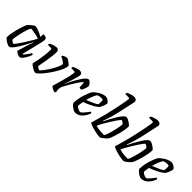

<svg xmlns="http://www.w3.org/2000/svg" viewBox="159 -1846 2891 2891"><g transform="rotate(45 1604.5 -400.0)"><path d="M152 0Q136 0 116 -9Q96 -18 76 -31Q56 -44 43 -56.5Q30 -69 28 -75Q28 -112 35.5 -156.5Q43 -201 54.5 -245.5Q66 -290 78 -327.5Q90 -365 99.5 -390Q109 -415 112 -419Q117 -425 131 -438.5Q145 -452 161.5 -466Q178 -480 193.5 -490Q209 -500 217 -500Q236 -500 263 -491.5Q290 -483 321.5 -469Q353 -455 383 -438L387 -500Q426 -500 444 -488Q462 -476 462 -451Q462 -436 451 -384.5Q440 -333 420 -253Q400 -173 374 -70L385 -63Q396 -73 410.5 -92.5Q425 -112 440.5 -134.5Q456 -157 467 -176Q475 -176 482.5 -172Q490 -168 491 -163Q486 -142 472.5 -114.5Q459 -87 442 -60.5Q425 -34 407 -17Q389 0 373 0Q359 0 339.5 -8Q320 -16 304.5 -26.5Q289 -37 286 -44L340 -222Q346 -241 351.5 -257Q357 -273 361.5 -284.5Q366 -296 369 -301L364 -304Q346 -270 324.5 -229Q303 -188 279.5 -147.5Q256 -107 232.5 -73.5Q209 -40 188.5 -20Q168 0 152 0ZM168 -76Q172 -76 186.5 -94Q201 -112 221.5 -141.5Q242 -171 265 -206.5Q288 -242 309.5 -277.5Q331 -313 349 -343.5Q367 -374 375 -392Q328 -408 281.5 -416.5Q235 -425 197 -427Q186 -415 174 -383.5Q162 -352 151.5 -311.5Q141 -271 132 -230Q123 -189 118 -158Q113 -127 113 -115Q122 -101 141 -88.5Q160 -76 168 -76Z M707 0Q696 0 679 -7Q662 -14 643 -25Q624 -36 607.5 -49Q591 -62 582 -75Q590 -106 597.5 -141Q605 -176 611 -212Q617 -248 621 -283Q625 -318 627.5 -350Q630 -382 630 -409Q630 -425 623 -429Q616 -433 603 -433H547Q547 -441 549.5 -450.5Q552 -460 555 -465Q571 -473 592 -481Q613 -489 633 -494.5Q653 -500 666 -500Q692 -500 705.5 -487Q719 -474 719 -449Q719 -417 713.5 -369Q708 -321 700 -270Q692 -219 683.5 -175Q675 -131 671 -104Q678 -97 688 -88.5Q698 -80 708.5 -75Q719 -70 725 -70Q735 -76 752.5 -96.5Q770 -117 791.5 -146.5Q813 -176 834 -210Q855 -244 872.5 -277.5Q890 -311 900.5 -339.5Q911 -368 911 -386Q911 -392 899.5 -401.5Q888 -411 871 -422Q854 -433 838.5 -441Q823 -449 814 -451Q814 -456 816 -464Q818 -472 820 -475Q828 -480 841.5 -485.5Q855 -491 868.5 -495.5Q882 -500 888 -500Q897 -500 913.5 -491Q930 -482 948 -469Q966 -456 978.5 -443.5Q991 -431 991 -425Q991 -397 974 -354.5Q957 -312 929.5 -264Q902 -216 869.5 -169.5Q837 -123 805 -84.5Q773 -46 746.5 -23Q720 0 707 0Z M1120 0Q1111 0 1097 -5Q1083 -10 1069 -17.5Q1055 -25 1045 -33Q1035 -41 1033 -46Q1038 -61 1047 -94Q1056 -127 1069 -172Q1082 -217 1095 -267Q1104 -298 1110.5 -329.5Q1117 -361 1121 -384Q1125 -407 1125 -414Q1125 -425 1117.5 -429Q1110 -433 1097 -433H1043Q1043 -441 1045 -450Q1047 -459 1049 -465Q1065 -473 1086 -481Q1107 -489 1127.5 -494.5Q1148 -500 1161 -500Q1187 -500 1201 -487Q1215 -474 1215 -451Q1215 -442 1208.5 -418Q1202 -394 1193 -362Q1184 -330 1173.5 -297Q1163 -264 1153 -237.5Q1143 -211 1137 -199L1140 -196Q1157 -230 1177.5 -271Q1198 -312 1221.5 -352.5Q1245 -393 1268 -426.5Q1291 -460 1313 -480Q1335 -500 1353 -500Q1364 -500 1375.5 -491Q1387 -482 1397.5 -470Q1408 -458 1415 -446Q1422 -434 1422 -428Q1419 -394 1406 -363Q1393 -332 1378 -309Q1364 -309 1352.5 -312Q1341 -315 1336 -319Q1336 -329 1335.5 -348Q1335 -367 1333.5 -387Q1332 -407 1329 -418Q1321 -416 1303.5 -395Q1286 -374 1264 -340.5Q1242 -307 1219 -268Q1196 -229 1175 -192Q1154 -155 1140 -127Q1136 -113 1133.5 -98Q1131 -83 1131 -67Q1131 -53 1133 -39.5Q1135 -26 1138 -15Q1137 -12 1132.5 -7.5Q1128 -3 1120 0Z M1556 0Q1546 0 1529.5 -7Q1513 -14 1495 -26Q1477 -38 1461.5 -53Q1446 -68 1437 -84Q1437 -129 1445.5 -177Q1454 -225 1467.5 -268.5Q1481 -312 1495.5 -346Q1510 -380 1521 -397Q1530 -408 1550 -425Q1570 -442 1597 -459.5Q1624 -477 1655 -488.5Q1686 -500 1719 -500Q1734 -500 1754 -489Q1774 -478 1789 -464Q1804 -450 1805 -441Q1802 -419 1794.5 -396Q1787 -373 1777 -353Q1767 -333 1758 -320Q1740 -302 1703.5 -279.5Q1667 -257 1621.5 -236Q1576 -215 1530 -199Q1524 -167 1521 -144Q1518 -121 1517 -105Q1524 -94 1539 -84Q1554 -74 1571.5 -67Q1589 -60 1601 -60Q1610 -60 1620 -67Q1630 -74 1643.5 -88Q1657 -102 1674 -124Q1691 -146 1715 -177Q1723 -177 1729.5 -172.5Q1736 -168 1738 -163Q1729 -138 1713.5 -109.5Q1698 -81 1675.5 -56Q1653 -31 1623.5 -15.5Q1594 0 1556 0ZM1541 -253Q1575 -266 1608 -280Q1641 -294 1670 -308.5Q1699 -323 1717 -337Q1719 -348 1719.5 -360Q1720 -372 1720 -382Q1721 -396 1720.5 -409Q1720 -422 1716 -433Q1707 -435 1697.5 -436Q1688 -437 1678 -437Q1660 -437 1642.5 -433Q1625 -429 1609 -422Q1587 -390 1570 -344.5Q1553 -299 1541 -253Z M2080 0Q2059 0 2029 -5Q1999 -10 1966.5 -17.5Q1934 -25 1905.5 -34Q1877 -43 1858 -52Q1839 -61 1836 -68Q1841 -82 1851 -118Q1861 -154 1874 -200Q1887 -246 1898 -289Q1911 -340 1923.5 -395Q1936 -450 1947 -502.5Q1958 -555 1966.5 -600Q1975 -645 1980 -676Q1985 -707 1985 -717Q1985 -727 1979 -730Q1973 -733 1962 -733H1893Q1893 -743 1896 -751.5Q1899 -760 1901 -765Q1916 -773 1938 -781Q1960 -789 1982 -794.5Q2004 -800 2019 -800Q2046 -800 2063 -786.5Q2080 -773 2080 -750Q2080 -746 2076.5 -731Q2073 -716 2067 -688L2014 -446Q2004 -401 1991 -357Q1978 -313 1965.5 -275.5Q1953 -238 1943 -213L1950 -208Q1971 -252 1998 -302Q2025 -352 2053.5 -397.5Q2082 -443 2108.5 -471.5Q2135 -500 2157 -500Q2172 -500 2191.5 -491Q2211 -482 2230 -469Q2249 -456 2262.5 -443.5Q2276 -431 2277 -425Q2277 -388 2269.5 -344Q2262 -300 2250.5 -256Q2239 -212 2227 -175Q2215 -138 2205 -114.5Q2195 -91 2192 -87Q2187 -79 2172 -65Q2157 -51 2139.5 -36Q2122 -21 2105.5 -10.5Q2089 0 2080 0ZM2105 -69Q2115 -80 2127 -111.5Q2139 -143 2150 -183Q2161 -223 2170 -264Q2179 -305 2184 -336Q2189 -367 2189 -379Q2185 -388 2173.5 -397.5Q2162 -407 2151 -412.5Q2140 -418 2134 -418Q2130 -418 2113.5 -397.5Q2097 -377 2074.5 -343.5Q2052 -310 2028 -271Q2004 -232 1982 -195Q1960 -158 1945.5 -130Q1931 -102 1929 -90Q1977 -76 2024 -72.5Q2071 -69 2105 -69Z M2586 0Q2565 0 2535 -5Q2505 -10 2472.5 -17.5Q2440 -25 2411.5 -34Q2383 -43 2364 -52Q2345 -61 2342 -68Q2347 -82 2357 -118Q2367 -154 2380 -200Q2393 -246 2404 -289Q2417 -340 2429.5 -395Q2442 -450 2453 -502.5Q2464 -555 2472.5 -600Q2481 -645 2486 -676Q2491 -707 2491 -717Q2491 -727 2485 -730Q2479 -733 2468 -733H2399Q2399 -743 2402 -751.5Q2405 -760 2407 -765Q2422 -773 2444 -781Q2466 -789 2488 -794.5Q2510 -800 2525 -800Q2552 -800 2569 -786.5Q2586 -773 2586 -750Q2586 -746 2582.5 -731Q2579 -716 2573 -688L2520 -446Q2510 -401 2497 -357Q2484 -313 2471.5 -275.5Q2459 -238 2449 -213L2456 -208Q2477 -252 2504 -302Q2531 -352 2559.5 -397.5Q2588 -443 2614.5 -471.5Q2641 -500 2663 -500Q2678 -500 2697.5 -491Q2717 -482 2736 -469Q2755 -456 2768.5 -443.5Q2782 -431 2783 -425Q2783 -388 2775.5 -344Q2768 -300 2756.5 -256Q2745 -212 2733 -175Q2721 -138 2711 -114.5Q2701 -91 2698 -87Q2693 -79 2678 -65Q2663 -51 2645.5 -36Q2628 -21 2611.5 -10.5Q2595 0 2586 0ZM2611 -69Q2621 -80 2633 -111.5Q2645 -143 2656 -183Q2667 -223 2676 -264Q2685 -305 2690 -336Q2695 -367 2695 -379Q2691 -388 2679.5 -397.5Q2668 -407 2657 -412.5Q2646 -418 2640 -418Q2636 -418 2619.5 -397.5Q2603 -377 2580.5 -343.5Q2558 -310 2534 -271Q2510 -232 2488 -195Q2466 -158 2451.5 -130Q2437 -102 2435 -90Q2483 -76 2530 -72.5Q2577 -69 2611 -69Z M2960 0Q2950 0 2933.5 -7Q2917 -14 2899 -26Q2881 -38 2865.5 -53Q2850 -68 2841 -84Q2841 -129 2849.5 -177Q2858 -225 2871.5 -268.5Q2885 -312 2899.5 -346Q2914 -380 2925 -397Q2934 -408 2954 -425Q2974 -442 3001 -459.5Q3028 -477 3059 -488.5Q3090 -500 3123 -500Q3138 -500 3158 -489Q3178 -478 3193 -464Q3208 -450 3209 -441Q3206 -419 3198.5 -396Q3191 -373 3181 -353Q3171 -333 3162 -320Q3144 -302 3107.5 -279.5Q3071 -257 3025.5 -236Q2980 -215 2934 -199Q2928 -167 2925 -144Q2922 -121 2921 -105Q2928 -94 2943 -84Q2958 -74 2975.5 -67Q2993 -60 3005 -60Q3014 -60 3024 -67Q3034 -74 3047.5 -88Q3061 -102 3078 -124Q3095 -146 3119 -177Q3127 -177 3133.5 -172.5Q3140 -168 3142 -163Q3133 -138 3117.5 -109.5Q3102 -81 3079.5 -56Q3057 -31 3027.5 -15.5Q2998 0 2960 0ZM2945 -253Q2979 -266 3012 -280Q3045 -294 3074 -308.5Q3103 -323 3121 -337Q3123 -348 3123.5 -360Q3124 -372 3124 -382Q3125 -396 3124.5 -409Q3124 -422 3120 -433Q3111 -435 3101.5 -436Q3092 -437 3082 -437Q3064 -437 3046.5 -433Q3029 -429 3013 -422Q2991 -390 2974 -344.5Q2957 -299 2945 -253Z"/></g></svg>

Font: Texturina Medium 12pt
Style: Italic
Weight: 400
Italic angle: -11°
Version: Version 1.002